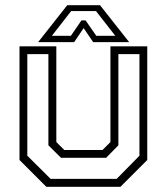

<svg xmlns="http://www.w3.org/2000/svg" viewBox="-20 -718 641 738"><path d="M158 0 55 -103V-540H196.5V-172L227 -141.5H374L404.5 -172V-540H546V-103L443 0ZM174.5 -30.5H428.5L516 -119.5V-510H435V-159.5L388 -111.5H214.5L166 -159.5V-510H85V-119.5ZM238.5 -698H364.5L476.5 -556H338L301.5 -610L265 -556H126.5ZM253.5 -675.5 179.5 -580.5H252.5L293 -639.5H309L350 -580.5H423L349 -675.5Z"/></svg>

Font: Tourney Thin Light
Style: Regular
Weight: 300
Version: Version 1.015